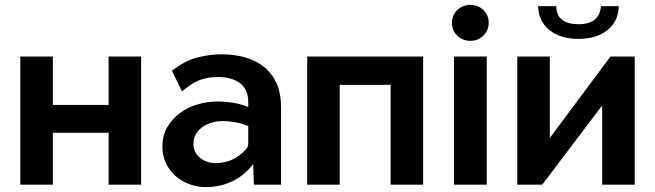

<svg xmlns="http://www.w3.org/2000/svg" viewBox="-20 -755 2678 785"><path d="M196 -326H424V-524H557V0H424V-212H196V0H63V-524H196Z M823 10Q787 10 754.5 -2Q722 -14 697.5 -35.5Q673 -57 658.5 -88Q644 -119 644 -156Q644 -201 664 -235Q684 -269 715.5 -292.5Q747 -316 787 -328Q827 -340 867 -340Q899 -340 932 -335Q965 -330 995 -317V-337Q995 -390 961 -415Q927 -440 873 -440Q850 -440 831.5 -437Q813 -434 796 -427.5Q779 -421 761.5 -409.5Q744 -398 724 -381L683 -466Q736 -507 787 -520Q838 -533 886 -533Q939 -533 983.5 -520Q1028 -507 1060.5 -480.5Q1093 -454 1111 -413.5Q1129 -373 1129 -317V0H1018L1015 -84Q980 -38 930 -14Q880 10 823 10ZM861 -88Q926 -88 973 -132Q982 -140 988.5 -148Q995 -156 995 -170V-240Q943 -260 889 -260Q868 -260 847 -254Q826 -248 809 -236.5Q792 -225 781.5 -207.5Q771 -190 771 -167Q771 -148 778.5 -133.5Q786 -119 798.5 -109Q811 -99 827.5 -93.5Q844 -88 861 -88Z M1710 0H1577V-408H1369V0H1236V-524H1710Z M1836 0V-524H1970V0ZM1978 -662Q1978 -630 1956 -609Q1934 -588 1903 -588Q1873 -588 1850.5 -608.5Q1828 -629 1828 -661Q1828 -693 1850 -714Q1872 -735 1903 -735Q1934 -735 1956 -714.5Q1978 -694 1978 -662Z M2510 -730Q2508 -667 2463 -631.5Q2418 -596 2345 -596Q2272 -596 2227 -631.5Q2182 -667 2180 -730H2254Q2255 -692 2278.5 -674Q2302 -656 2345 -656Q2431 -656 2437 -730ZM2228 -191 2476 -524H2575V0H2442V-324L2197 0H2095V-524H2228Z"/></svg>

Font: IngvarSans
Style: Bold
Weight: 700
Version: Version 3.000